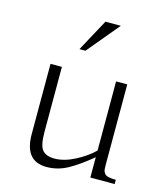

<svg xmlns="http://www.w3.org/2000/svg" viewBox="-101 -730 695 812"><g transform="rotate(15 246.0 -324.0)"><path d="M184.1 -512.7 260.3 -653.3H327.6L210.4 -512.7ZM418 -420.9V-66.4Q418 -53.2 418.9 -46.9Q419.9 -40.5 425 -32.7Q430.2 -24.9 442.4 -21.7Q454.6 -18.6 475.6 -18.6V0H369.1V-88.9Q311 -41 268.3 -18.1Q225.6 4.9 177.7 4.9Q82 4.9 82 -113.3V-420.9H131.8V-136.7Q131.8 -77.6 147.9 -57.9Q164.1 -38.1 201.2 -38.1Q243.2 -38.1 291 -63Q338.9 -87.9 369.1 -118.2V-420.9Z"/></g></svg>

Font: Buda Light
Style: Regular
Weight: 300
Version: Version 1.003